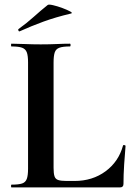

<svg xmlns="http://www.w3.org/2000/svg" viewBox="-20 -815 585 835"><path d="M213 -543V-85Q213 -61 217 -48.5Q221 -36 233.5 -32Q246 -28 270 -28H304Q382 -28 439 -70Q496 -112 515 -182Q516 -185 521 -184Q526 -183 526 -180Q523 -147 520 -100.5Q517 -54 517 -15Q517 0 502 0H30Q28 0 28 -6Q28 -12 30 -12Q61 -12 76 -17Q91 -22 96.5 -37Q102 -52 102 -81V-544Q102 -573 96.5 -587.5Q91 -602 76 -607.5Q61 -613 30 -613Q28 -613 28 -619Q28 -625 30 -625Q54 -625 87.5 -623.5Q121 -622 157 -622Q195 -622 227 -623.5Q259 -625 284 -625Q287 -625 287 -619Q287 -613 284 -613Q254 -613 238.5 -607.5Q223 -602 218 -587Q213 -572 213 -543ZM66 -679Q62 -677 60 -682.5Q58 -688 61 -689Q97 -715 127 -742Q157 -769 187 -793Q191 -797 210.5 -792.5Q230 -788 251.5 -780Q273 -772 285.5 -765Q298 -758 288 -756Q221 -740 169 -721Q117 -702 66 -679Z"/></svg>

Font: Cormorant Light
Style: Bold
Weight: 700
Version: Version 4.000